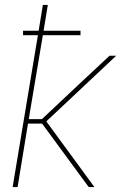

<svg xmlns="http://www.w3.org/2000/svg" viewBox="-20 -755 540 775"><path d="M31 0 133 -613H73V-631H136L153 -735H173L156 -631H305V-613H153L96 -274H149L316 -431L422 -530H449L167 -265L361 0H338L150 -256H93L51 0Z"/></svg>

Font: Iosevka Curly Thin Oblique
Style: Regular
Weight: 100
Italic angle: -9°
Monospace: yes
Designer: Belleve Invis
Foundry: Belleve Invis
Version: Version 11.1.0; ttfautohint (v1.8.3)